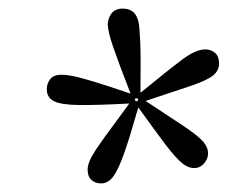

<svg xmlns="http://www.w3.org/2000/svg" viewBox="-20 -771 530 447"><path d="M231 -714Q231 -728 239.5 -739.5Q248 -751 266 -751Q297 -751 303 -717Q305 -707 306.5 -672.5Q308 -638 307 -555Q373 -609 404.5 -632.5Q436 -656 458 -656Q471 -656 480.5 -648Q490 -640 490 -623Q490 -606 475 -594.5Q460 -583 422.5 -570.5Q385 -558 319 -536Q372 -501 403 -480.5Q434 -460 448 -446.5Q462 -433 464 -419Q466 -405 457.5 -393.5Q449 -382 437 -380Q421 -378 405.5 -390Q390 -402 366 -433.5Q342 -465 302 -521Q283 -454 269.5 -415.5Q256 -377 244 -360.5Q232 -344 215 -344Q202 -344 193 -352Q184 -360 184 -376Q184 -389 193 -405.5Q202 -422 223 -451Q244 -480 281 -530Q206 -526 164 -526.5Q122 -527 105.5 -535.5Q89 -544 89 -563Q89 -577 97 -587Q105 -597 123 -597Q135 -597 152 -593.5Q169 -590 200 -580.5Q231 -571 284 -553Q256 -625 243.5 -661.5Q231 -698 231 -714ZM299 -535 302 -539 300 -542H295L294 -537Z"/></svg>

Font: Source Serif 4 SmText
Style: Italic
Weight: 400
Italic angle: -12°
Designer: Frank Grießhammer
Foundry: Adobe
Version: Version 4.005;hotconv 1.1.0;makeotfexe 2.6.0